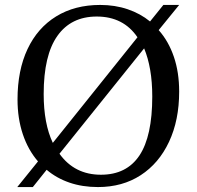

<svg xmlns="http://www.w3.org/2000/svg" viewBox="-20 -744 797 778"><path d="M50 14 134 -90Q94 -136 72.5 -200Q51 -264 51 -341Q51 -459 91.5 -545Q132 -631 207.5 -677.5Q283 -724 386 -724Q446 -724 497.5 -706.5Q549 -689 588 -657L642 -724H706L623 -622Q663 -577 684.5 -514Q706 -451 706 -373Q706 -257 665 -169.5Q624 -82 550 -34Q476 14 377 14Q314 14 261.5 -4Q209 -22 169 -56L113 14ZM194 -165 537 -593Q480 -677 372 -677Q268 -677 212.5 -598.5Q157 -520 157 -363Q157 -243 194 -165ZM389 -36Q493 -36 545 -114Q597 -192 597 -353Q597 -412 588.5 -461Q580 -510 564 -548L221 -121Q282 -36 389 -36Z"/></svg>

Font: Literata 36pt
Style: Regular
Weight: 400
Designer: Latin by Veronika Burian and Jose Scaglione. Greek by Irene Vlachou. Cyrillic by Vera Evstafieva.
Foundry: TypeTogether
Version: Version 3.002